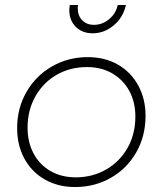

<svg xmlns="http://www.w3.org/2000/svg" viewBox="-20 -752 655 773"><path d="M566 -286Q566 -204 528.5 -138.5Q491 -73 426 -36Q361 1 282 1Q214 1 161 -29Q108 -59 78.5 -113Q49 -167 49 -236Q49 -317 87 -382.5Q125 -448 190 -485Q255 -522 333 -522Q402 -522 454.5 -492Q507 -462 536.5 -408Q566 -354 566 -286ZM91 -238Q91 -179 115.5 -133.5Q140 -88 184 -63Q228 -38 285 -38Q352 -38 407 -69.5Q462 -101 493.5 -156.5Q525 -212 525 -283Q525 -341 500.5 -386Q476 -431 432 -456.5Q388 -482 330 -482Q263 -482 208.5 -451Q154 -420 122.5 -364Q91 -308 91 -238ZM293 -718Q293 -689 311 -670.5Q329 -652 358 -652Q392 -652 419.5 -675Q447 -698 454 -732H487Q476 -682 438 -650Q400 -618 353 -618Q311 -618 285 -644Q259 -670 259 -712Q259 -718 261 -732H294Q293 -727 293 -718Z"/></svg>

Font: Gontserrat ExtraLight
Style: Italic
Weight: 275
Italic angle: -11.3°
Designer: Julieta Ulanovsky
Foundry: Julieta Ulanovsky
Version: Version 6.001